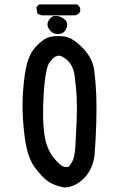

<svg xmlns="http://www.w3.org/2000/svg" viewBox="-20 -832 540 856"><path d="M266.6 3.9Q222.2 -4.4 194.3 -23.4Q167 -42.5 134.3 -86.9Q101.6 -131.3 89.8 -223.6Q78.1 -314.9 81.1 -391.6Q84 -468.3 95.7 -528.3Q107.9 -589.8 141.1 -625.5Q174.8 -661.6 205.1 -668Q234.4 -673.8 269 -668.9Q281.2 -667 294.2 -660.6Q307.1 -654.3 320.8 -643.6Q334.5 -632.8 349.1 -617.7Q371.1 -595.2 384 -569.8Q397 -544.4 400.4 -516.6Q403.8 -489.3 406 -461.9Q408.2 -434.6 409.2 -407Q410.2 -379.4 410.2 -348.4Q410.2 -317.4 409.2 -283.7Q407.2 -215.3 402.3 -150.4Q397.5 -83.5 357.9 -41Q317.9 1.5 267.6 3.9H267.1ZM287.6 -89.8Q290.5 -93.3 293.2 -97.2Q295.9 -101.1 298.8 -106.2Q301.8 -111.3 304.7 -117.2Q313.5 -135.3 316.4 -186Q319.3 -237.8 321.8 -294.9Q324.2 -351.6 321.8 -399.7Q319.3 -447.8 312.5 -495.1Q310.5 -510.7 305.9 -523.4Q301.3 -536.1 294.9 -546.1Q288.6 -556.2 279.8 -564Q253.9 -586.4 237.8 -583.5Q221.2 -580.6 201.7 -554.7Q197.8 -549.8 194.3 -541.3Q190.9 -532.7 188 -520.3Q185.1 -507.8 182.6 -491.9Q180.2 -476.1 178.2 -456.3Q176.3 -436.5 174.8 -413.6Q171.4 -356 172.1 -310.8Q172.9 -265.6 177.7 -233.4Q187 -169.4 218.3 -129.9Q249.5 -91.3 266.6 -88.4Q276.4 -86.9 281 -87.6Q285.6 -88.4 287.6 -89.8ZM225.6 -681.6Q212.4 -684.1 201.2 -699.2Q189 -714.4 192.4 -729.5Q194.3 -736.3 198 -742.4Q201.7 -748.5 207 -753.4Q218.8 -764.2 238.3 -760.3Q256.8 -756.3 270.5 -743.2Q286.6 -728 273.9 -701.7Q261.2 -675.3 225.6 -681.6ZM163.6 -764.2 149.9 -770 147 -771.5 146.5 -774.4 142.6 -795.9 142.1 -798.3 143.6 -800.3 147.5 -806.2 147.9 -807.1 148.9 -807.6 154.8 -811.5 156.2 -812.5H158.2H321.3H323.2L324.7 -811.5Q341.8 -799.3 336.9 -779.8L336.4 -778.8L335.9 -777.8Q326.2 -763.7 311.5 -763.7H166H165Z"/></svg>

Font: NaikaiFont
Style: SemiBold
Weight: 600
Version: Version 1.89